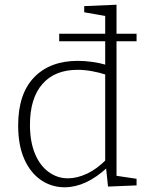

<svg xmlns="http://www.w3.org/2000/svg" viewBox="-20 -787 628 814"><path d="M231 -644H559V-612H231ZM254 7Q199 7 154 -23.5Q109 -54 83 -112.5Q57 -171 57 -255Q57 -389 124.5 -459Q192 -529 310 -529Q339 -529 371.5 -524.5Q404 -520 438 -510L426 -503V-727L434 -718L337 -735V-761L474 -767V-32L465 -43L559 -29V-1L438 4L429 -81L436 -78Q390 -35 344.5 -14Q299 7 254 7ZM268 -31Q307 -31 349.5 -51Q392 -71 433 -113L426 -94V-482L434 -469Q366 -491 309 -491Q212 -491 159.5 -430.5Q107 -370 107 -258Q107 -187 128 -136Q149 -85 186 -58Q223 -31 268 -31Z"/></svg>

Font: Bitter Thin Light
Style: Regular
Weight: 300
Version: Version 2.002